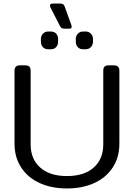

<svg xmlns="http://www.w3.org/2000/svg" viewBox="-20 -1049 756 1084"><path d="M318 -903 266 -1005Q262 -1012 262 -1017Q262 -1029 279 -1029H318Q331 -1029 336.5 -1025Q342 -1021 346 -1010L383 -907Q385 -901 385 -898Q385 -887 370 -887H348Q335 -887 329 -890Q323 -893 318 -903ZM211 -813V-829Q211 -846 222.5 -858.5Q234 -871 251 -871H268Q286 -871 297 -859Q308 -847 308 -829V-813Q308 -795 297 -783Q286 -771 268 -771H251Q233 -771 222 -783Q211 -795 211 -813ZM408 -813V-829Q408 -846 419.5 -858.5Q431 -871 448 -871H465Q482 -871 493.5 -858.5Q505 -846 505 -829V-813Q505 -796 493.5 -783.5Q482 -771 465 -771H448Q430 -771 419 -783Q408 -795 408 -813ZM62 -238V-650Q62 -680 92 -680H123Q139 -680 146 -672.5Q153 -665 153 -650V-234Q153 -151 207 -103Q261 -55 358 -55Q455 -55 509 -103Q563 -151 563 -234V-650Q563 -665 570 -672.5Q577 -680 593 -680H623Q654 -680 654 -650V-238Q654 -161 616.5 -103.5Q579 -46 512 -15.5Q445 15 358 15Q271 15 204 -15.5Q137 -46 99.5 -103.5Q62 -161 62 -238Z"/></svg>

Font: Mitr Light
Style: Regular
Weight: 300
Designer: Thanarat Vachiruckul
Foundry: Cadson Demak
Version: Version 1.003